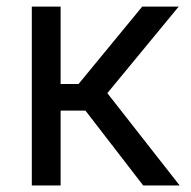

<svg xmlns="http://www.w3.org/2000/svg" viewBox="-20 -566 582 586"><path d="M77.1 -545.9H165V-309.6H219.7L414.1 -545.9H525.4L307.6 -281.7L528.3 0H417L240.7 -228.5H165V0H77.1Z"/></svg>

Font: Inter RS Variable
Style: Regular
Weight: 400
Designer: Rasmus Andersson (customised by Maria Ramos and Noel Pretorius)
Foundry: rsms
Version: Version 3.001;Glyphs 3.2.3 (3260)